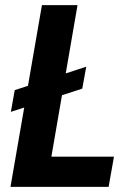

<svg xmlns="http://www.w3.org/2000/svg" viewBox="-20 -731 519 751"><path d="M317.4 -470.2 301.8 -384.3 22.5 -293.5 37.6 -378.4ZM425.8 -118.2 404.8 0H116.7L137.2 -118.2ZM283.2 -710.9 160.6 0H21L144 -710.9Z"/></svg>

Font: Roboto Condensed
Style: Bold Italic
Weight: 700
Italic angle: -12°
Designer: Christian Robertson
Foundry: Google
Version: Version 3.0